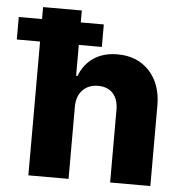

<svg xmlns="http://www.w3.org/2000/svg" viewBox="-112 -777 773 827"><g transform="rotate(5 274.5 -364.0)"><path d="M214.8 -311V0H41V-727.5H208.5V-445.3H214.8Q233.4 -495.6 275.6 -524.2Q317.9 -552.7 378.9 -552.7Q464.8 -552.7 516.6 -496.6Q568.4 -440.4 568.4 -347.7V0H394.5V-313.5Q394.5 -358.9 371.8 -384.5Q349.1 -410.2 306.6 -410.2Q265.6 -410.2 240.2 -384Q214.8 -357.9 214.8 -311ZM-59.6 -578.6V-675.8H308.1V-578.6Z"/></g></svg>

Font: Inter Tight ExtraBold
Style: Regular
Weight: 800
Designer: Rasmus Andersson
Foundry: rsms
Version: Version 3.004; ttfautohint (v1.8.4.7-5d5b)